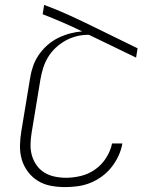

<svg xmlns="http://www.w3.org/2000/svg" viewBox="-20 -755 640 783"><path d="M245 8Q215 8 186.5 2.5Q158 -3 134.5 -17.5Q111 -32 94 -54.5Q77 -77 69 -104Q61 -131 61.5 -161Q62 -191 67 -220L103 -438Q107 -463 115.5 -487Q124 -511 139 -532.5Q154 -554 174 -571.5Q194 -589 217.5 -600.5Q241 -612 265.5 -618.5Q290 -625 315 -627Q276 -646 235.5 -663.5Q195 -681 154 -697L160 -735Q209 -717 256.5 -695.5Q304 -674 351 -651L541 -558L535 -520L345 -612Q343 -613 341 -613Q339 -613 338 -613Q315 -613 291.5 -607Q268 -601 246.5 -589Q225 -577 206.5 -559.5Q188 -542 175.5 -521Q163 -500 156 -477.5Q149 -455 145 -432L109 -214Q105 -190 104.5 -166.5Q104 -143 110 -121.5Q116 -100 129 -81.5Q142 -63 160.5 -51.5Q179 -40 202 -35Q225 -30 249 -30Q279 -30 310 -37.5Q341 -45 368 -64Q395 -83 413 -111.5Q431 -140 437 -170H479Q475 -145 463.5 -120Q452 -95 435 -73.5Q418 -52 395.5 -35.5Q373 -19 348 -9Q323 1 296.5 4.5Q270 8 245 8Z"/></svg>

Font: Iosevka Extralight Extended
Style: Italic
Weight: 200
Width: 7
Italic angle: -9°
Monospace: yes
Designer: Belleve Invis
Foundry: Belleve Invis
Version: Version 32.5.0; ttfautohint (v1.8.4)